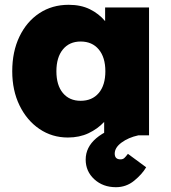

<svg xmlns="http://www.w3.org/2000/svg" viewBox="-20 -564 711 800"><path d="M263 9Q197 9 144.5 -26.5Q92 -62 61.5 -124.5Q31 -187 31 -267Q31 -349 61 -411.5Q91 -474 144 -509Q197 -544 266 -544Q317 -544 354.5 -525.5Q392 -507 418 -476V-533H601V0H414V-56Q387 -27 349 -9Q311 9 263 9ZM316 -144Q364 -144 391.5 -176.5Q419 -209 419 -267Q419 -325 391.5 -358Q364 -391 316 -391Q269 -391 242 -358Q215 -325 215 -267Q215 -209 242 -176.5Q269 -144 316 -144ZM463 216Q409 216 373 183Q337 150 337 101Q337 -2 513 -49L556 0Q515 9 486.5 30Q458 51 458 76Q458 100 482 100Q492 100 498 94.5Q504 89 513 77L589 133Q572 162 539 189Q506 216 463 216Z"/></svg>

Font: Lexend Deca ExtraBold
Style: Regular
Weight: 800
Designer: Bonnie Shaver-Troup, Thomas Jockin
Foundry: Lexend
Version: Version 1.008; ttfautohint (v1.8.4.7-5d5b)